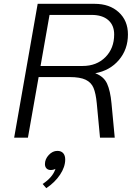

<svg xmlns="http://www.w3.org/2000/svg" viewBox="-20 -720 704 1004"><path d="M478 -337Q523 -320 540 -282.5Q557 -245 563 -180L580 0H503L486 -180Q481 -232 469 -260.5Q457 -289 428 -303Q399 -317 344 -317H182L126 0H54L177 -700H475Q553 -700 601 -656Q649 -612 649 -540Q649 -462 602 -406.5Q555 -351 478 -337ZM577 -540Q577 -588 546 -615Q515 -642 459 -642H239L192 -375H412Q485 -375 531 -421Q577 -467 577 -540ZM321 114Q321 153 294 193.5Q267 234 222 264L203 242Q256 207 270 163Q259 169 245 169Q231 169 223 160.5Q215 152 215 138Q215 112 235 90.5Q255 69 280 69Q300 69 310.5 81Q321 93 321 114Z"/></svg>

Font: KoHo
Style: Italic
Weight: 400
Italic angle: -10°
Designer: Cadson Demak & Katatrad Team
Foundry: Cadson Demak Co.,Ltd.
Version: Version 1.000